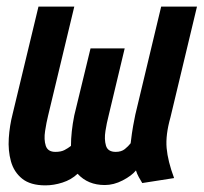

<svg xmlns="http://www.w3.org/2000/svg" viewBox="-20 -546 614 579"><path d="M117 13Q72 13 47 -7Q22 -27 13 -59.5Q4 -92 6.5 -129.5Q9 -167 18 -202L96 -526H204L125 -197Q120 -177 116 -151Q112 -125 118 -106.5Q124 -88 147 -88Q164 -88 174.5 -93.5Q185 -99 194 -106Q194 -127 196.5 -150Q199 -173 204 -198L253 -400H356L307 -195Q302 -176 298 -151Q294 -126 299.5 -107Q305 -88 329 -88Q346 -88 356.5 -96.5Q367 -105 374 -114Q378 -148 381.5 -166.5Q385 -185 388 -200L466 -526H574L494 -192Q479 -139 482.5 -99.5Q486 -60 505 -9L409 6Q404 -2 398.5 -12Q393 -22 390 -32Q377 -16 350 -2Q323 12 296 12Q245 12 214 -22Q195 -4 168.5 4.5Q142 13 117 13Z"/></svg>

Font: Ubuntu Sans Mono
Style: Bold Italic
Weight: 700
Italic angle: -13.5°
Monospace: yes
Designer: Dalton Maag Ltd
Foundry: Dalton Maag Ltd
Version: Version 1.006